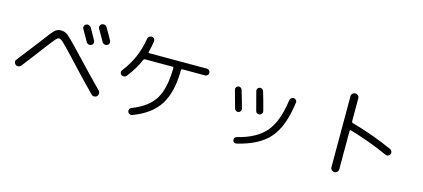

<svg xmlns="http://www.w3.org/2000/svg" viewBox="-62 -1305 4124 1871"><g transform="rotate(15 2000.0 -369.5)"><path d="M688.5 -710.9Q739.3 -624 753.9 -594.7Q760.7 -582 756.8 -567.9Q752.9 -553.7 739.3 -546.9Q726.6 -540 711.4 -544.4Q696.3 -548.8 689.5 -561.5Q665 -605.5 623 -677.7Q616.2 -690.4 620.1 -704.1Q624 -717.8 637.2 -725.1Q650.4 -732.4 665 -728Q679.7 -723.6 688.5 -710.9ZM785.2 -767.6Q798.8 -774.4 814 -770.5Q829.1 -766.6 836.9 -752.9Q873 -693.4 904.3 -635.7Q911.1 -622.1 907.2 -607.9Q903.3 -593.8 888.7 -586.9Q876 -580.1 860.8 -584.5Q845.7 -588.9 838.9 -601.6Q808.6 -655.3 771.5 -718.8Q763.7 -731.4 768.1 -746.1Q772.5 -760.7 785.2 -767.6ZM78.1 -168Q66.4 -176.8 63.5 -192.4Q60.5 -208 71.3 -219.7Q122.1 -284.2 248 -448.2Q329.1 -557.6 355 -582.5Q380.9 -607.4 418 -607.4Q459 -607.4 488.8 -583Q518.6 -558.6 619.1 -453.1Q799.8 -260.7 923.8 -135.7Q934.6 -124 934.1 -107.4Q933.6 -90.8 922.9 -80.1Q912.1 -69.3 895 -68.8Q877.9 -68.4 867.2 -80.1Q739.3 -209 564.5 -398.4Q483.4 -484.4 459.5 -505.9Q435.5 -527.3 418 -527.3Q406.2 -527.3 386.7 -505.4Q367.2 -483.4 309.6 -408.2Q220.7 -289.1 130.9 -174.8Q121.1 -163.1 106 -161.1Q90.8 -159.2 78.1 -168Z M1886.7 -615.2Q1900.4 -615.2 1910.6 -605Q1920.9 -594.7 1920.9 -581.1Q1920.9 -567.4 1911.1 -557.1Q1901.4 -546.9 1886.7 -546.9H1657.2Q1646.5 -546.9 1646.5 -536.1Q1644.5 -311.5 1563.5 -184.6Q1482.4 -57.6 1299.8 9.8Q1287.1 14.6 1273.9 8.8Q1260.7 2.9 1255.9 -10.7Q1251 -23.4 1256.3 -36.6Q1261.7 -49.8 1276.4 -54.7Q1436.5 -116.2 1502 -224.1Q1567.4 -332 1569.3 -535.2Q1569.3 -546.9 1557.6 -546.9H1282.2Q1271.5 -546.9 1265.6 -537.1Q1224.6 -439.5 1149.4 -344.7Q1140.6 -334 1126 -332.5Q1111.3 -331.1 1098.6 -338.9Q1087.9 -346.7 1085.9 -361.3Q1084 -376 1092.8 -386.7Q1216.8 -543.9 1248 -744.1Q1250 -758.8 1262.2 -768.6Q1274.4 -778.3 1289.1 -777.3Q1303.7 -776.4 1313 -764.6Q1322.3 -752.9 1320.3 -738.3Q1310.5 -674.8 1296.9 -626Q1294.9 -622.1 1297.9 -618.7Q1300.8 -615.2 1304.7 -615.2Z M2780.3 -556.6Q2793.9 -555.7 2803.7 -544.4Q2813.5 -533.2 2810.5 -518.6Q2779.3 -275.4 2676.3 -155.3Q2573.2 -35.2 2353.5 15.6Q2340.8 18.6 2330.1 11.7Q2319.3 4.9 2316.4 -8.3Q2313.5 -21.5 2320.3 -32.2Q2327.1 -43 2339.8 -45.9Q2532.2 -92.8 2622.6 -200.7Q2712.9 -308.6 2741.2 -524.4Q2743.2 -539.1 2754.4 -548.3Q2765.6 -557.6 2780.3 -556.6ZM2252.9 -309.6Q2229.5 -398.4 2204.1 -486.3Q2200.2 -499 2206.5 -510.7Q2212.9 -522.5 2226.1 -526.4Q2239.3 -530.3 2251 -523.4Q2262.7 -516.6 2266.6 -503.9Q2291 -424.8 2317.4 -327.1Q2321.3 -314.5 2314 -302.2Q2306.6 -290 2293 -286.1Q2279.3 -283.2 2268.1 -290Q2256.8 -296.9 2252.9 -309.6ZM2499 -316.4Q2485.4 -313.5 2473.1 -320.3Q2460.9 -327.1 2458 -339.8Q2421.9 -480.5 2408.2 -528.3Q2404.3 -541 2411.1 -552.7Q2418 -564.5 2431.2 -568.4Q2444.3 -572.3 2456.5 -564.9Q2468.8 -557.6 2472.7 -543.9Q2502 -446.3 2524.4 -358.4Q2528.3 -345.7 2520.5 -333Q2512.7 -320.3 2499 -316.4Z M3347.7 37.1Q3331.1 37.1 3319.3 25.4Q3307.6 13.7 3307.6 -2V-717.8Q3307.6 -733.4 3319.3 -745.1Q3331.1 -756.8 3347.7 -756.8Q3363.3 -756.8 3375 -745.6Q3386.7 -734.4 3386.7 -717.8V-485.4Q3386.7 -474.6 3397.5 -470.7Q3605.5 -414.1 3814.5 -320.3Q3827.1 -314.5 3832.5 -300.3Q3837.9 -286.1 3832 -273.4Q3826.2 -259.8 3813 -254.4Q3799.8 -249 3786.1 -254.9Q3588.9 -342.8 3397.5 -397.5Q3387.7 -399.4 3386.7 -387.7V-2Q3386.7 13.7 3375 25.4Q3363.3 37.1 3347.7 37.1Z"/></g></svg>

Font: Rounded-X Mgen+ 2m regular
Style: Regular
Weight: 400
Designer: [Source Han Sans]
Ryoko NISHIZUKA  (kana & ideographs); Paul D. Hunt (Latin, Greek & Cyrillic); Wenlong ZHANG  (bopomofo
Version: Version 1.059.20150602